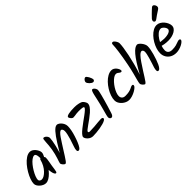

<svg xmlns="http://www.w3.org/2000/svg" viewBox="156 -1813 2821 2821"><g transform="rotate(-45 1566.5 -403.0)"><path d="M417.6 -380.4Q417.6 -365.3 411.7 -348Q405.7 -330.6 397.1 -315.6Q388.5 -300.5 379.4 -290.9Q370.2 -281.2 364.5 -281.2Q352.4 -281.2 347.8 -294.5Q343.2 -307.8 343.2 -335.5Q343.2 -360.3 339.8 -381.5Q336.3 -402.7 328.3 -415.5Q320.2 -428.3 306.3 -428.3Q281.6 -428.3 252.5 -406.5Q223.3 -384.7 195.1 -349.8Q166.8 -314.9 143.2 -274.7Q119.6 -234.5 105.1 -197.8Q90.7 -161.1 90.7 -136Q90.7 -118.3 105.2 -108Q119.7 -97.7 137.5 -97.7Q159.7 -97.7 186.9 -113.4Q214 -129.2 241.6 -158.1Q269.2 -186.9 291.4 -227.2Q313.6 -267.4 325.9 -315.7Q327.9 -324.7 334.6 -330Q341.2 -335.2 352.3 -335.2Q358.3 -335.2 366.9 -330.3Q375.6 -325.4 384.6 -317.5Q393.6 -309.5 399.3 -300.4Q404.9 -291.3 404.9 -283.3Q404.9 -268.3 402.2 -248.2Q399.5 -228.2 394.8 -200.6Q390 -173 383 -134Q378 -103 374.8 -76Q371.6 -49 366.5 -32.1Q361.4 -15.3 349.7 -15.3Q336 -15.3 326.1 -34.6Q316.2 -54 310.9 -86Q305.5 -118.1 305.5 -158.1Q305.5 -180.5 310 -202.6Q314.4 -224.7 324.7 -245L365.5 -224.9Q351.7 -191.8 326.8 -155.2Q301.9 -118.5 270.9 -86.7Q239.9 -54.8 206.7 -35Q173.6 -15.3 142.2 -15.3Q119.9 -15.3 96 -26Q72.2 -36.7 52 -54.4Q31.7 -72.2 19.4 -93.6Q7 -115 7 -136Q7 -171.8 24.1 -220.1Q41.3 -268.4 71 -319.1Q100.6 -369.8 138 -413.4Q175.4 -457 216.2 -484Q256.9 -511.1 296.8 -511.1Q320.7 -511.1 342.5 -497.8Q364.2 -484.4 381.1 -463.6Q397.9 -442.7 407.8 -420.7Q417.6 -398.6 417.6 -380.4Z M652.5 -445.7Q652.5 -426.5 645.9 -386.7Q639.2 -346.8 628.1 -298.4Q617 -250 602.3 -202.7Q587.6 -155.3 571.5 -121.2L557.8 -119.6Q590.3 -176.1 620.4 -226.7Q650.5 -277.3 678 -320.9Q705.6 -364.6 730.6 -399.6Q755.7 -434.6 778.3 -459.6Q800.9 -484.7 820.6 -497.9Q840.4 -511.1 857.4 -511.1Q880.4 -511.1 904.6 -491.8Q928.7 -472.6 944.9 -443.3Q961.1 -414 961.1 -382.7Q961.1 -347.9 952.5 -302Q943.8 -256.2 928.1 -207.5Q911.9 -155.3 893.7 -111.4Q875.5 -67.5 857.1 -41.4Q838.6 -15.3 819.8 -15.3Q809 -15.3 803.3 -22.2Q797.5 -29.1 797.5 -44.7Q797.5 -69.4 814.2 -115.7Q830.9 -162 849.4 -221.6Q861.7 -262 870 -299.8Q878.3 -337.6 878.3 -361.5Q878.3 -384.7 868.9 -398.8Q859.4 -413 849.4 -413Q833.1 -413 813.7 -393.9Q794.2 -374.9 770.9 -341.5Q747.6 -308.2 720.8 -265.3Q693.9 -222.5 663.9 -175.8Q640.4 -139.4 617.3 -102.1Q594.2 -64.9 575.4 -40.1Q556.6 -15.3 544.6 -15.3Q537.5 -15.3 528.2 -21.7Q518.9 -28.1 510.6 -37.5Q502.3 -46.8 496.9 -57.6Q491.5 -68.3 491.5 -76.6Q491.5 -83 499 -105.3Q506.4 -127.6 517 -159.7Q527.6 -191.7 536.3 -226.8Q546.3 -265.1 552.5 -304.7Q558.6 -344.3 562.1 -380.2Q565.6 -416.2 566.3 -442Q567.7 -475.2 571.5 -494.8Q575.3 -514.5 587.4 -514.5Q602.7 -514.5 617.6 -503.9Q632.5 -493.3 642.5 -477.2Q652.5 -461 652.5 -445.7Z M1345.8 -490.8Q1361.4 -484.8 1374.8 -469.5Q1388.1 -454.1 1396.4 -437.2Q1404.7 -420.4 1404.7 -408.7Q1404.7 -380.9 1383.4 -351.1Q1362.1 -321.3 1328.4 -291.8Q1294.6 -262.4 1256.6 -234.9Q1218.7 -207.3 1184.9 -183.6Q1151.1 -159.9 1129.8 -142.4Q1108.5 -124.9 1108.5 -114.7Q1108.5 -98 1134.7 -98Q1185.2 -98 1231.1 -102Q1277.1 -105.9 1314.2 -109.9Q1351.2 -113.8 1374.1 -113.8Q1391.2 -113.8 1402 -109.4Q1412.8 -104.9 1412.8 -91.4Q1412.8 -77.6 1392.9 -65.5Q1373 -53.4 1340.5 -44.2Q1307.9 -35 1268.9 -28.3Q1229.9 -21.6 1191 -18.3Q1152.2 -14.9 1119.7 -14.9Q1096.3 -14.9 1075.6 -24.3Q1054.8 -33.7 1039.1 -48.7Q1023.3 -63.6 1014.3 -79.5Q1005.3 -95.4 1005.3 -108.1Q1005.3 -126.8 1028.4 -152.6Q1051.6 -178.4 1088.3 -207.6Q1125 -236.9 1166.1 -266.6Q1207.3 -296.3 1244 -323.2Q1280.7 -350.1 1303.8 -371.7Q1327 -393.2 1327 -405.8Q1327 -417 1300.9 -421.1Q1274.9 -425.2 1225.3 -425.2Q1201.2 -425.2 1181.5 -422.5Q1161.9 -419.9 1144.4 -416.9Q1127 -413.9 1107.6 -413.9Q1097.4 -413.9 1085.1 -424.2Q1072.8 -434.6 1064.2 -448.1Q1055.7 -461.6 1055.7 -471Q1055.7 -490.2 1100 -500.7Q1144.3 -511.1 1221.1 -511.1Q1265 -511.1 1297.3 -504.4Q1329.7 -497.8 1345.8 -490.8Z M1596.3 -511.1Q1609.6 -511.1 1621.6 -500.2Q1633.6 -489.3 1641.4 -473.5Q1649.2 -457.7 1649.2 -444.2Q1649.2 -435.5 1644.6 -412.1Q1640.1 -388.6 1630.9 -353Q1621.6 -317.4 1609.1 -272.4Q1596.6 -227.4 1581 -175.1Q1565.3 -122.8 1546.8 -65.7Q1537.9 -37.1 1526.3 -26.4Q1514.8 -15.6 1504.3 -15.6Q1490.1 -15.6 1479.8 -27.1Q1469.5 -38.5 1469.5 -54.7Q1469.5 -70.4 1478.1 -103.4Q1486.7 -136.3 1499 -180.2Q1511.3 -224.2 1523 -271.7Q1534.6 -318.1 1543.5 -361.1Q1552.5 -404 1560.5 -437.8Q1568.5 -471.5 1577.2 -491.3Q1585.9 -511.1 1596.3 -511.1ZM1711.8 -601.2Q1711.8 -590.7 1702.7 -582.9Q1693.5 -575.1 1683.7 -575.1Q1671.9 -575.1 1657.5 -583.5Q1643.1 -591.9 1630.5 -604.3Q1617.9 -616.7 1609.6 -630.5Q1601.4 -644.3 1601.4 -654.7Q1601.4 -666.7 1608.8 -679.4Q1616.3 -692 1627.4 -700.7Q1638.5 -709.3 1649.3 -709.3Q1658.7 -709.3 1669.1 -697.2Q1679.6 -685.1 1689.5 -667.6Q1699.4 -650.1 1705.6 -631.8Q1711.8 -613.6 1711.8 -601.2Z M1992 -510.7Q2014.5 -510.7 2033.4 -499.7Q2052.2 -488.6 2066 -471.7Q2079.7 -454.8 2087.1 -437.8Q2094.5 -420.9 2094.5 -409.1Q2094.5 -390.3 2077.6 -390.3Q2065.3 -390.3 2054 -399.3Q2042.7 -408.4 2030.1 -417.2Q2017.4 -425.9 1998.8 -425.9Q1977.3 -425.9 1950.9 -408Q1924.5 -390.1 1898.3 -361.2Q1872 -332.3 1850.1 -297.5Q1828.1 -262.6 1814.7 -228.1Q1801.2 -193.5 1801.2 -165.3Q1801.2 -135.5 1820.2 -116.6Q1839.1 -97.7 1874.6 -97.7Q1919.1 -97.7 1947.8 -104Q1976.5 -110.3 1995 -118.7Q2013.4 -127.2 2026.2 -133.5Q2039 -139.8 2051.4 -139.8Q2060.8 -139.8 2065.6 -135.3Q2070.3 -130.7 2070.3 -121Q2070.3 -106.8 2051 -88.8Q2031.6 -70.8 2001.3 -53.9Q1971 -37 1936.7 -26.1Q1902.4 -15.3 1872.5 -15.3Q1843.9 -15.3 1815.7 -27.3Q1787.5 -39.4 1763.9 -60.1Q1740.3 -80.9 1725.9 -107.6Q1711.5 -134.2 1711.5 -163.1Q1711.5 -204.5 1727.9 -251.9Q1744.2 -299.2 1772.4 -344.9Q1800.6 -390.6 1836.5 -428.2Q1872.4 -465.7 1912.6 -488.2Q1952.9 -510.7 1992 -510.7Z M2298.2 -791.1Q2307.7 -791.1 2318 -782.8Q2328.3 -774.5 2337.8 -761.2Q2347.3 -747.9 2353.4 -732.6Q2359.5 -717.3 2359.5 -703.2Q2359.5 -674.1 2351.9 -619Q2344.3 -564 2329.2 -490.9Q2314.1 -417.8 2292.5 -335.2Q2270.9 -252.6 2242.5 -168.9Q2293.7 -261.5 2335.5 -326.9Q2377.3 -392.3 2411.8 -432.8Q2446.3 -473.3 2474.6 -492.2Q2502.8 -511.1 2525.5 -511.1Q2538.3 -511.1 2554.4 -498.7Q2570.4 -486.2 2585.7 -467Q2600.9 -447.7 2610.9 -425.2Q2620.9 -402.6 2620.9 -382.7Q2620.9 -353.7 2614.2 -317.4Q2607.4 -281 2596.2 -240.5Q2584 -197.2 2570.1 -156.8Q2556.3 -116.3 2541.2 -84.2Q2526.1 -52.1 2510.4 -33.7Q2494.8 -15.3 2479.3 -15.3Q2468.5 -15.3 2462.9 -22.2Q2457.3 -29.1 2457.3 -44.7Q2457.3 -66.9 2466.8 -98.2Q2476.3 -129.4 2489.2 -167.4Q2502.1 -205.3 2513 -246Q2522.2 -277.9 2528.2 -306.2Q2534.3 -334.5 2534.3 -354.6Q2534.3 -373.7 2524.9 -385.2Q2515.4 -396.8 2506.1 -396.8Q2482.4 -396.8 2452.8 -366.3Q2423.1 -335.8 2388.7 -284.5Q2354.3 -233.2 2314 -170.6Q2288.5 -130.1 2266.2 -94.7Q2244 -59.4 2227.6 -37.3Q2211.2 -15.3 2201.7 -15.3Q2194.6 -15.3 2185.4 -21.7Q2176.3 -28.1 2167.5 -37.5Q2158.7 -46.8 2153.3 -57.8Q2147.9 -68.7 2147.9 -76.8Q2147.9 -93.6 2159.6 -137.7Q2171.4 -181.8 2188.8 -248Q2206.3 -314.2 2222.3 -396.5Q2235.9 -464.1 2245.6 -522.7Q2255.3 -581.3 2261.6 -628Q2267.9 -674.6 2270.8 -706.7Q2273.7 -738.8 2273.7 -752.3Q2273.7 -773.3 2278.9 -782.2Q2284.2 -791.1 2298.2 -791.1Z M2997 -674.6Q3021.4 -697.6 3038.7 -714.8Q3056 -732 3068.5 -742Q3081.1 -752 3090.8 -752Q3102.3 -752 3111.9 -742.9Q3121.5 -733.8 3127.4 -720.5Q3133.3 -707.1 3133.3 -694.7Q3133.3 -679.8 3123.9 -669Q3114.5 -658.3 3093.6 -645.6Q3072.8 -633 3039.1 -609.9Q3005.6 -585.8 2989.7 -574.1Q2973.9 -562.5 2960.8 -562.5Q2950.7 -562.5 2942.7 -571Q2934.8 -579.4 2934.8 -590.9Q2934.8 -607.7 2949.2 -624.9Q2963.7 -642.1 2997 -674.6ZM2930.7 -511.1Q2962.2 -511.1 2990.3 -495Q3018.4 -479 3040.3 -453.6Q3062.2 -428.1 3074.9 -398.4Q3087.6 -368.7 3087.6 -341Q3087.6 -316 3071.7 -294.6Q3055.8 -273.3 3028.9 -257.7Q3001.9 -242.2 2967 -233.6Q2932.1 -225.1 2894.1 -225.1Q2850.7 -225.1 2812.5 -231.9Q2774.2 -238.7 2741.5 -248.3L2752.5 -306.9Q2779.5 -298.7 2812.8 -293.8Q2846.1 -288.8 2871.7 -288.8Q2913.1 -288.8 2944 -296.1Q2974.8 -303.3 2992.4 -317.4Q3010 -331.5 3010 -350.5Q3010 -367.3 2998.3 -385.7Q2986.7 -404.2 2969.8 -417.9Q2952.9 -431.7 2936.7 -431.7Q2904.9 -431.7 2872.7 -405.4Q2840.5 -379.1 2813.9 -337.2Q2787.3 -295.4 2771 -248.7Q2754.7 -202 2754.7 -161.9Q2754.7 -128.4 2776.1 -109.3Q2797.4 -90.1 2838 -90.1Q2887.3 -90.1 2919.4 -98.7Q2951.5 -107.3 2971.9 -116Q2992.4 -124.6 3006.4 -124.6Q3020.3 -124.6 3026.4 -119.4Q3032.4 -114.1 3032.4 -104.7Q3032.4 -92.2 3015.9 -76.6Q2999.4 -61 2972.7 -47Q2945.9 -33 2914.3 -24.1Q2882.7 -15.3 2852.5 -15.3Q2800.1 -15.3 2760.5 -36.5Q2721 -57.8 2698.5 -95.6Q2676 -133.3 2676 -180.3Q2676 -223.3 2690.9 -269Q2705.7 -314.7 2731.1 -357.9Q2756.5 -401 2789.3 -435.9Q2822 -470.7 2858.4 -490.9Q2894.7 -511.1 2930.7 -511.1Z"/></g></svg>

Font: Kalam Variable Light
Style: Regular
Weight: 300
Designer: Lipi Raval, Jonny Pinhorn
Foundry: Indian Type Foundry
Version: Version 3.000